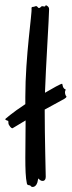

<svg xmlns="http://www.w3.org/2000/svg" viewBox="-50 -688 277 743"><path d="M140 -652C140 -659 137 -662 133 -665C129 -668 126 -669 125 -664C125 -662 119 -663 114 -664C109 -665 108 -658 101 -657C95 -657 95 -668 85 -663C80 -660 71 -664 72 -655C75 -640 48 -471 48 -313V-285C-4 -251 -30 -227 -30 -227C-27 -221 -18 -221 -18 -220C-17 -217 -18 -211 -17 -208C-14 -202 -7 -190 -1 -192L49 -222V-204C49 -159 48 -115 48 -78C48 -35 49 0 54 22C56 32 66 26 69 32C72 38 93 40 97 7C99 -2 99 6 107 10C114 14 127 14 127 -4C127 -18 123 -158 123 -261V-264L189 -300C207 -309 208 -313 207 -315L204 -319C198 -334 205 -340 204 -341C204 -342 204 -342 202 -343C199 -343 196 -348 194 -351L191 -363C190 -368 149 -343 124 -329C127 -423 140 -625 140 -652Z"/></svg>

Font: Oregano
Style: Regular
Weight: 400
Designer: Astigmatic (AOETI)
Foundry: Astigmatic (AOETI)
Version: Version 1.000